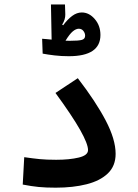

<svg xmlns="http://www.w3.org/2000/svg" viewBox="-20 -847 626 870"><path d="M232.4 3.4Q187 3.4 155 0.2Q123 -2.9 83 -10.7L89.8 -134.8Q130.4 -128.9 160.2 -126Q189.9 -123 234.4 -123Q294.9 -123 336.9 -133.1Q378.9 -143.1 378.9 -167Q378.9 -194.8 343.3 -258.1Q307.6 -321.3 231.4 -425.8L332.5 -492.7Q414.1 -386.7 459 -301Q503.9 -215.3 503.9 -149.9Q503.9 -95.2 469 -61.5Q434.1 -27.8 372.8 -12.2Q311.5 3.4 232.4 3.4ZM292 -592.3Q258.3 -592.3 227.3 -595.9Q196.3 -599.6 173.3 -604L170.9 -671.4Q178.2 -670.9 189.5 -669.9Q200.7 -668.5 213.9 -667.5L210.9 -826.7H274.4L275.9 -781.7Q276.4 -758.8 261.7 -735.4L266.1 -732.4Q286.1 -759.3 307.1 -774.9Q328.1 -790.5 350.6 -790.5Q383.8 -790.5 409.4 -760.7Q435.1 -731 435.1 -688.5Q435.1 -592.3 292 -592.3ZM276.9 -662.6Q288.6 -662.1 296.4 -662.1Q337.4 -662.1 351.6 -666.5Q365.7 -670.9 365.7 -685.1Q365.7 -696.8 357.9 -706.8Q350.1 -716.8 336.9 -716.8Q324.2 -716.8 309.8 -704.8Q295.4 -692.9 276.9 -662.6Z"/></svg>

Font: CaskaydiaCove NF SemiBold
Style: Regular
Weight: 600
Designer: Aaron Bell
Foundry: Saja Typeworks
Version: Version 2111.001; VTT 6.35;Nerd Fonts 3.2.1